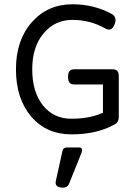

<svg xmlns="http://www.w3.org/2000/svg" viewBox="-20 -610 640 887"><path d="M53.7 -290Q53.7 -154.3 124 -71.8Q194.3 10.7 309.6 10.7Q429.2 10.7 511.2 -36.1Q528.8 -45.9 528.8 -69.8L467.8 -95.2Q403.8 -61.5 309.6 -61.5Q227.5 -61.5 178.2 -123.3Q128.9 -185.1 128.9 -290Q128.9 -393.6 181.2 -455.8Q233.4 -518.1 314.5 -518.1Q397 -518.1 466.3 -478.5Q494.6 -462.4 508.8 -495.6Q523.4 -530.8 495.6 -545.9Q413.6 -590.3 314.5 -590.3Q200.2 -590.3 127 -507.3Q53.7 -424.3 53.7 -290ZM325.2 -290Q308.6 -290 301.5 -282Q294.4 -273.9 294.4 -254.9Q294.4 -235.8 301.5 -227.8Q308.6 -219.7 325.2 -219.7H484.4V-290ZM455.6 -290V-69.8H528.8V-256.8Q528.8 -274.9 521.7 -282.5Q514.6 -290 498 -290ZM289.1 71.3Q272.5 71.3 268.6 86.9L237.8 227.1Q232.4 252.4 262.2 256.3Q290.5 260.3 299.3 238.3L356.4 96.2Q360.8 85.4 358.2 78.4Q355.5 71.3 345.7 71.3Z"/></svg>

Font: Courier Prime Code
Style: Regular
Weight: 400
Designer: Alan Dague-Greene
Foundry: Quote-Unquote Apps
Version: Version 3.18